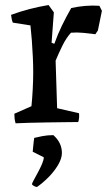

<svg xmlns="http://www.w3.org/2000/svg" viewBox="-20 -485 438 763"><path d="M42 5Q39 -5 38 -14Q37 -23 37 -33L105 -63Q108 -92 110 -129Q112 -166 112 -199Q112 -225 110.5 -258.5Q109 -292 106.5 -325Q104 -358 101 -384L31 -395Q28 -402 26.5 -410Q25 -418 24 -426Q59 -439 97.5 -449Q136 -459 173 -465L194 -436L185 -315L196 -311Q209 -348 226 -383Q243 -418 263 -453Q289 -459 318.5 -461.5Q348 -464 375 -462L385 -442L369 -364L359 -349Q336 -352 310.5 -354.5Q285 -357 262 -355Q243 -334 228 -303.5Q213 -273 201 -244L207 -55L294 -35Q296 -17 291 0Q274 0 240.5 0.5Q207 1 168.5 1.5Q130 2 95.5 3Q61 4 42 5ZM127 258Q121 258 114 253.5Q107 249 107 247Q107 244 114 231Q121 218 130.5 200.5Q140 183 147 166.5Q154 150 154 140L110 118Q110 114 111.5 101.5Q113 89 114 77.5Q115 66 116 63Q127 60 148 56Q169 52 192 52Q226 82 226 123Q226 145 210.5 171Q195 197 172 220Q149 243 127 258Z"/></svg>

Font: Labrada Medium
Style: Regular
Weight: 500
Designer: Mercedes Jáuregui
Foundry: Omnibus-Type Team
Version: Version 1.000; ttfautohint (v1.8.4.7-5d5b)